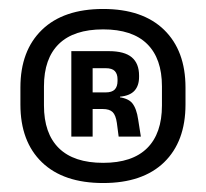

<svg xmlns="http://www.w3.org/2000/svg" viewBox="-20 -669 460 428"><path d="M210 -261Q121.5 -261 73.5 -307.2Q25.5 -353.5 25.5 -436V-474Q25.5 -556 73.5 -602.5Q121.5 -649 210 -649Q298 -649 345.8 -602.5Q393.5 -556 393.5 -474V-436Q393.5 -353.5 345.8 -307.2Q298 -261 210 -261ZM210 -306Q275 -306 308 -338.8Q341 -371.5 341 -434V-476.5Q341 -538.5 308 -571Q275 -603.5 210 -603.5Q144.5 -603.5 111.2 -571Q78 -538.5 78 -476.5V-434Q78 -371.5 111.2 -338.8Q144.5 -306 210 -306ZM294 -364.5H244.5L240.5 -395Q238 -412.5 231 -419.2Q224 -426 209 -426H171.5V-463H215.5Q229.5 -463 235.8 -469.5Q242 -476 242 -488.5V-492.5Q242 -504 236 -510.5Q230 -517 215.5 -517H171V-555H222.5Q257.5 -555 273.8 -541.2Q290 -527.5 290 -500.5V-497.5Q290 -478 279.8 -466.8Q269.5 -455.5 247.5 -453.5V-447.5L239.5 -453Q265 -451 274.8 -439Q284.5 -427 288 -402.5ZM186.5 -364.5H139V-555H186.5V-450.5V-434.5Z"/></svg>

Font: Anek Malayalam SemiBold
Style: Regular
Weight: 600
Version: Version 1.003